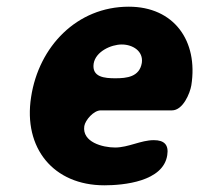

<svg xmlns="http://www.w3.org/2000/svg" viewBox="-20 -547 596 574"><path d="M73 -257C49 -104 140 7 292 7C349 7 468 -4 480 -83C485 -114 471 -128 440 -128C401 -128 364 -106 324 -106C287 -106 225 -122 232 -170C235 -188 260 -217 281 -217H494C527 -217 548 -268 552 -292C573 -425 500 -527 365 -527C210 -527 96 -408 73 -257ZM260 -357C266 -393 312 -414 344 -414C377 -414 409 -394 404 -359C397 -317 359 -313 325 -313C293 -313 254 -316 260 -357Z"/></svg>

Font: Asimov Print
Style: Regular
Weight: 500
Designer: Google
Version: Version 2.000980: 2014